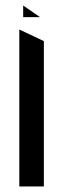

<svg xmlns="http://www.w3.org/2000/svg" viewBox="-20 -641 229 696"><path d="M64 -579V-621L125 -579ZM50 -534 139 -492V35H50Z"/></svg>

Font: Frankia
Style: Regular
Weight: 400
Version: Version 001.000